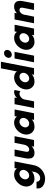

<svg xmlns="http://www.w3.org/2000/svg" viewBox="1632 -2422 1040 4345"><g transform="rotate(-90 2152.5 -250.0)"><path d="M281 250Q236 250 193.5 238.5Q151 227 118.5 203.5Q86 180 70 143Q54 106 61 56H211Q212 95 235.5 117Q259 139 295 139Q328 139 357 121.5Q386 104 406 75.5Q426 47 432 16L445 -54Q426 -31 398.5 -17Q371 -3 340.5 3.5Q310 10 282 10Q220 10 176.5 -22.5Q133 -55 114.5 -107.5Q96 -160 108 -221Q120 -282 159 -334.5Q198 -387 254 -419Q310 -451 372 -451Q400 -451 425.5 -445.5Q451 -440 472.5 -426Q494 -412 510 -387L521 -441H671L585 -1Q571 71 525.5 128Q480 185 415.5 217.5Q351 250 281 250ZM351 -110Q381 -110 408 -125.5Q435 -141 453.5 -166.5Q472 -192 478 -221Q484 -250 475 -275Q466 -300 445 -315.5Q424 -331 394 -331Q364 -331 337.5 -315.5Q311 -300 292.5 -275Q274 -250 268 -221Q262 -192 271 -166.5Q280 -141 300.5 -125.5Q321 -110 351 -110Z M869 10Q810 10 778.5 -15Q747 -40 739 -85.5Q731 -131 742 -190L791 -441H941L892 -190Q887 -165 890.5 -147Q894 -129 907 -119.5Q920 -110 943 -110Q967 -110 989 -125Q1011 -140 1027 -165.5Q1043 -191 1049 -220L1092 -441H1242L1156 0H1006L1016 -54Q988 -26 950.5 -8Q913 10 869 10Z M1458 10Q1396 10 1352.5 -22Q1309 -54 1290.5 -106.5Q1272 -159 1284 -220Q1293 -266 1317.5 -307.5Q1342 -349 1378 -381.5Q1414 -414 1457.5 -432.5Q1501 -451 1548 -451Q1590 -451 1627 -437Q1664 -423 1686 -387L1697 -440H1847L1761 0H1611L1621 -53Q1602 -31 1574.5 -17Q1547 -3 1516.5 3.5Q1486 10 1458 10ZM1527 -110Q1557 -110 1584 -125.5Q1611 -141 1629.5 -166Q1648 -191 1654 -220Q1660 -249 1651 -274Q1642 -299 1621 -314.5Q1600 -330 1570 -330Q1540 -330 1513.5 -314.5Q1487 -299 1468.5 -274Q1450 -249 1444 -220Q1438 -191 1447 -166Q1456 -141 1476.5 -125.5Q1497 -110 1527 -110Z M1881 0 1967 -441H2117L2106 -387Q2121 -404 2143 -418.5Q2165 -433 2191.5 -442Q2218 -451 2245 -451Q2255 -451 2267.5 -448.5Q2280 -446 2288 -441L2261 -305Q2253 -319 2237 -324.5Q2221 -330 2204 -330Q2176 -330 2148 -313.5Q2120 -297 2099.5 -272Q2079 -247 2074 -220L2031 0Z M2479 10Q2417 10 2373.5 -22Q2330 -54 2311.5 -106.5Q2293 -159 2305 -220Q2314 -266 2338.5 -307.5Q2363 -349 2399 -381.5Q2435 -414 2478.5 -432.5Q2522 -451 2569 -451Q2611 -451 2648 -437Q2685 -423 2707 -387L2778 -750H2928L2782 0H2632L2642 -53Q2623 -31 2595.5 -17Q2568 -3 2537.5 3.5Q2507 10 2479 10ZM2548 -110Q2578 -110 2605 -125.5Q2632 -141 2650.5 -166Q2669 -191 2675 -220Q2681 -249 2672 -274Q2663 -299 2642 -314.5Q2621 -330 2591 -330Q2561 -330 2534.5 -314.5Q2508 -299 2489.5 -274Q2471 -249 2465 -220Q2459 -191 2468 -166Q2477 -141 2497.5 -125.5Q2518 -110 2548 -110Z M2915 0 3001 -441H3151L3065 0ZM3088 -504Q3051 -504 3030.5 -530Q3010 -556 3017 -592Q3025 -629 3055 -654.5Q3085 -680 3122 -680Q3158 -680 3179.5 -654.5Q3201 -629 3193 -592Q3189 -568 3173 -548Q3157 -528 3134.5 -516Q3112 -504 3088 -504Z M3375 10Q3313 10 3269.5 -22Q3226 -54 3207.5 -106.5Q3189 -159 3201 -220Q3210 -266 3234.5 -307.5Q3259 -349 3295 -381.5Q3331 -414 3374.5 -432.5Q3418 -451 3465 -451Q3507 -451 3544 -437Q3581 -423 3603 -387L3614 -440H3764L3678 0H3528L3538 -53Q3519 -31 3491.5 -17Q3464 -3 3433.5 3.5Q3403 10 3375 10ZM3444 -110Q3474 -110 3501 -125.5Q3528 -141 3546.5 -166Q3565 -191 3571 -220Q3577 -249 3568 -274Q3559 -299 3538 -314.5Q3517 -330 3487 -330Q3457 -330 3430.5 -314.5Q3404 -299 3385.5 -274Q3367 -249 3361 -220Q3355 -191 3364 -166Q3373 -141 3393.5 -125.5Q3414 -110 3444 -110Z M3798 0 3884 -441H4034L4023 -387Q4052 -416 4090 -433.5Q4128 -451 4171 -451Q4230 -451 4261.5 -426Q4293 -401 4301.5 -355.5Q4310 -310 4298 -250L4249 0H4099L4148 -250Q4153 -276 4149.5 -294Q4146 -312 4133 -321Q4120 -330 4096 -330Q4073 -330 4051 -315Q4029 -300 4013 -275Q3997 -250 3991 -220L3948 0Z"/></g></svg>

Font: Teachers
Style: Italic
Weight: 400
Italic angle: -11°
Designer: Alfredo Marco Pradil, Chank Diesel
Version: Version 1.001